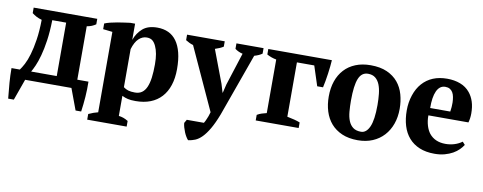

<svg xmlns="http://www.w3.org/2000/svg" viewBox="-59 -740 3039 1208"><g transform="rotate(10 1461.0 -136.0)"><path d="M102.1 0 53.7 135.3H17.6Q12.2 83.5 8.5 36.4Q4.9 -10.7 4.9 -57.6H58.1Q69.3 -72.3 83.3 -98.6Q97.2 -125 109.1 -165.3Q121.1 -205.6 129.6 -261Q138.2 -316.4 139.2 -389.6Q119.6 -395 104.2 -403.1Q88.9 -411.1 76.2 -421.4V-456.5H482.4V-421.4Q470.2 -413.1 456.8 -407.5Q443.4 -401.9 425.3 -398.9V-57.6H496.6Q497.6 -8.3 494.1 39.8Q490.7 87.9 483.9 135.3H448.2L397.9 0ZM205.1 -398.9Q203.6 -324.7 195.3 -268.1Q187 -211.4 175.5 -169.9Q164.1 -128.4 151.9 -100.8Q139.6 -73.2 130.4 -57.6H293.9V-398.9Z M782.2 179.2H530.3V143.1Q563 127.9 590.3 121.6V-392.1L530.3 -398.9V-435.1Q544.9 -441.4 566.4 -446.8Q587.9 -452.1 610.8 -456.1Q633.8 -460 655 -462.9Q676.3 -465.8 690.9 -467.8H722.2V-365.2H722.7Q737.8 -408.7 771.5 -438.5Q805.2 -467.8 864.7 -467.8Q904.8 -467.8 935.8 -453.4Q966.8 -439 988 -409.7Q1009.3 -380.4 1020.5 -336.2Q1031.7 -292 1031.7 -231.9Q1031.7 -173.8 1016.8 -128.7Q1002 -83.5 973.4 -52.2Q944.8 -21 903.6 -4.9Q862.3 11.2 809.1 11.2Q777.8 11.2 759.8 6.8Q751 4.9 741.5 1.5Q731.9 -2 722.2 -6.8V121.6Q736.3 123 751 127.9Q765.6 132.8 782.2 143.1ZM810.1 -395Q782.2 -395 759.3 -373.5Q736.3 -352.1 722.2 -305.2V-62Q736.3 -51.3 752.9 -46.1Q769.5 -41 795.9 -41Q822.3 -41 840.1 -53.5Q857.9 -65.9 868.9 -90.8Q879.9 -115.7 884.8 -152.6Q889.6 -189.5 889.6 -237.8Q889.6 -274.9 884.5 -303.2Q879.4 -331.5 869.6 -352.1Q860.4 -372.6 846.9 -383.8Q833.5 -395 810.1 -395Z M1104.5 -398.9Q1090.8 -402.8 1079.6 -408.4Q1068.4 -414.1 1056.2 -421.4V-456.5H1296.9V-422.4Q1276.9 -409.2 1244.1 -398.9L1323.2 -189.5L1339.4 -135.7H1340.8L1354 -190.4L1420.9 -398.9Q1394 -404.8 1371.6 -421.4V-456.5H1544.9V-421.4Q1535.2 -414.6 1523.4 -409.2Q1511.7 -403.8 1495.1 -398.9L1352.1 0Q1329.6 58.6 1307.9 95.7Q1286.1 132.8 1264.9 154.3Q1243.7 175.8 1221.9 184.8Q1200.2 193.8 1177.7 196.3Q1171.4 189.9 1164.1 178Q1156.7 166 1150.6 151.4Q1144.5 136.7 1140.1 121.3Q1135.7 106 1134.8 93.3L1147.5 71.3H1256.8Q1260.7 64.9 1264.2 58.1Q1267.6 51.3 1270.5 43.9Q1273.9 36.6 1278.3 24.9Q1282.7 13.2 1286.6 -1.5Z M1981.4 -456.5Q1980.5 -439.5 1978 -416.5Q1975.6 -393.6 1972.2 -369.1Q1968.8 -344.7 1964.6 -321Q1960.4 -297.4 1956.1 -278.8H1918.9L1877.9 -404.8H1767.1V-57.6Q1820.3 -47.4 1849.6 -35.6V0H1575.2V-35.6Q1590.8 -44.9 1605.5 -49.3Q1620.1 -53.7 1635.7 -57.6V-399.9Q1603 -405.8 1575.2 -421.4V-456.5Z M2001.5 -228.5Q2001.5 -282.7 2016.6 -326.7Q2031.7 -370.6 2060.8 -402.1Q2089.8 -433.6 2132.1 -450.7Q2174.3 -467.8 2228 -467.8Q2290 -467.8 2333 -448.5Q2376 -429.2 2403.1 -396.5Q2430.2 -363.8 2442.4 -320.3Q2454.6 -276.9 2454.6 -228.5Q2454.6 -176.3 2439 -132.3Q2423.3 -88.4 2394 -56.4Q2364.7 -24.4 2322.8 -6.6Q2280.8 11.2 2228 11.2Q2169.9 11.2 2127.2 -7.3Q2084.5 -25.9 2056.6 -58.1Q2028.8 -90.3 2015.1 -134Q2001.5 -177.7 2001.5 -228.5ZM2143.6 -228.5Q2143.6 -190.4 2146.5 -157Q2149.4 -123.5 2159.4 -98.6Q2169.4 -73.7 2188.5 -59.3Q2207.5 -44.9 2239.3 -44.9Q2273.4 -44.9 2293.2 -88.9Q2313 -132.8 2313 -228.5Q2313 -266.6 2309.3 -300Q2305.7 -333.5 2295.7 -358.4Q2285.6 -383.3 2267.6 -397.7Q2249.5 -412.1 2220.7 -412.1Q2179.7 -412.1 2161.6 -367.9Q2143.6 -323.7 2143.6 -228.5Z M2897.5 -76.7Q2887.7 -61 2872.1 -45.4Q2856.4 -29.8 2834.5 -17.3Q2812.5 -4.9 2783.4 3.2Q2754.4 11.2 2718.3 11.2Q2663.1 11.2 2622.3 -5.9Q2581.5 -22.9 2554.2 -54.2Q2526.9 -85.4 2513.4 -129.6Q2500 -173.8 2500 -228Q2500 -279.3 2515.4 -325.4Q2530.8 -371.6 2558.6 -402.8Q2616.2 -467.8 2716.8 -467.8Q2763.2 -467.8 2800.5 -453.6Q2837.9 -439.5 2862.8 -409.2Q2882.3 -385.7 2892.8 -353.3Q2903.3 -320.8 2903.3 -278.3Q2903.3 -248 2895.5 -220.2H2639.6Q2639.2 -202.6 2641.6 -186Q2644 -169.4 2648.4 -154.8Q2652.8 -140.1 2658.9 -128.2Q2665 -116.2 2671.9 -107.4Q2708.5 -62 2775.9 -62Q2805.2 -62 2832.3 -70.3Q2859.4 -78.6 2881.3 -94.7ZM2713.9 -415.5Q2695.3 -415.5 2681.6 -405.3Q2668 -395 2659.2 -375.7Q2650.4 -356.4 2646.2 -329.1Q2642.1 -301.8 2642.6 -267.6H2771Q2775.9 -298.3 2775.4 -325.2Q2774.9 -344.7 2771.7 -361.3Q2768.6 -377.9 2761.5 -389.9Q2754.4 -401.9 2742.7 -408.7Q2731 -415.5 2713.9 -415.5Z"/></g></svg>

Font: PT Astra Serif
Style: Bold
Weight: 700
Designer: A.Korolkova, I. Chaeva
Foundry: ParaType Ltd
Version: Version 1.002